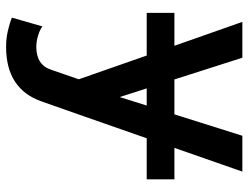

<svg xmlns="http://www.w3.org/2000/svg" viewBox="-108 -440 773 596"><g transform="rotate(90 278.0 -141.5)"><path d="M19.5 -210.9V-296.9H121.6L47.4 -507.8H158.7L226.1 -296.9H334.5L400.9 -507.8H512.2L438.5 -296.9H536.1V-210.9H408.7L335 0L294.4 115.2Q255.9 225.6 125 225.6Q99.6 225.6 75.7 220.2Q51.8 214.8 34.2 207.5L61.5 112.8Q71.3 120.6 89.6 126.2Q107.9 131.8 125 131.8Q181.2 131.8 196.3 85L225.6 0L151.9 -210.9ZM280.8 -127 307.1 -210.9H253.9Z"/></g></svg>

Font: Giphurs Medium
Style: Regular
Weight: 500
Version: Version 0.920; ttfautohint (v1.8.4.7-5d5b)